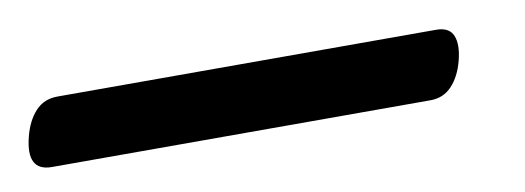

<svg xmlns="http://www.w3.org/2000/svg" viewBox="-68 19 591 216"><g transform="rotate(-10 227.5 126.5)"><path d="M-39.5 126Q-35 108.5 -25.2 98Q-15.5 87.5 0 87.5H432.5Q447.5 87.5 451.8 98Q456 108.5 451.5 126Q447 143.5 437.2 154Q427.5 164.5 412.5 164.5H-20Q-49.5 164.5 -39.5 126Z"/></g></svg>

Font: Fraunces 9pt Soft SemiBold
Style: Italic
Weight: 600
Italic angle: -16°
Version: Version 1.000;[b76b70a41]